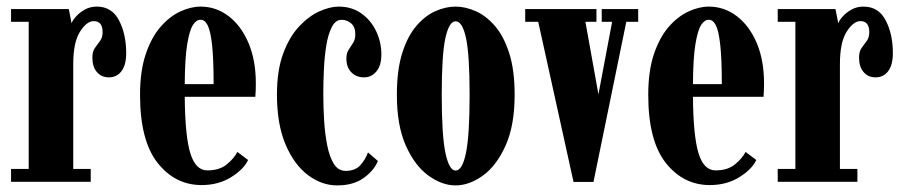

<svg xmlns="http://www.w3.org/2000/svg" viewBox="-20 -551 2741 582"><path d="M13.5 0V-39H67V-485H13.5V-523.5H188.5L197 -480.5Q199.5 -488.5 210 -500.5Q220.5 -512.5 236.8 -521.8Q253 -531 273.5 -531Q319 -531 340.8 -489.2Q362.5 -447.5 362.5 -390Q362.5 -354 348.2 -335.2Q334 -316.5 310 -316.5Q287.5 -316.5 273.8 -332.5Q260 -348.5 260 -376.5Q260 -395 267.8 -405.8Q275.5 -416.5 283.2 -426.8Q291 -437 291 -453.5Q291 -487 264 -487Q243 -487 222.5 -455Q202 -423 202 -356.5V-39H255V0Z M591 10Q511 10 457.8 -57.2Q404.5 -124.5 404.5 -263.5Q404.5 -336 421.8 -387Q439 -438 466.8 -469.8Q494.5 -501.5 526.5 -516.2Q558.5 -531 588 -531Q635 -531 673 -502Q711 -473 733.2 -420.8Q755.5 -368.5 755.5 -298Q755.5 -277.5 754 -257.5H540Q541 -138 557 -86.2Q573 -34.5 608.5 -34.5Q645.5 -34.5 667.8 -53Q690 -71.5 699.5 -90.5L732 -66Q719.5 -38.5 681 -14.2Q642.5 10 591 10ZM588 -491Q575.5 -491.5 565 -475.5Q554.5 -459.5 547.5 -417.2Q540.5 -375 540 -296H627.5Q627.5 -373 622.8 -415.5Q618 -458 609.2 -474.8Q600.5 -491.5 588 -491Z M1002 11Q955 11 913.2 -20.5Q871.5 -52 845.5 -113.2Q819.5 -174.5 819.5 -264Q819.5 -338 838.5 -389Q857.5 -440 887 -471.2Q916.5 -502.5 948.5 -516.8Q980.5 -531 1006.5 -531Q1046.5 -531 1075.5 -510.2Q1104.5 -489.5 1120.2 -456.5Q1136 -423.5 1136 -385.5Q1136 -352.5 1121 -334.5Q1106 -316.5 1083.5 -316.5Q1060 -316.5 1045 -331.8Q1030 -347 1030 -373.5Q1030 -390 1036.8 -400.2Q1043.5 -410.5 1050.2 -420.8Q1057 -431 1057 -447Q1057 -470 1044 -480.5Q1031 -491 1015.5 -491Q997 -491 985.8 -469Q974.5 -447 969 -412.5Q963.5 -378 961.8 -339.5Q960 -301 960 -268Q960 -227.5 962.5 -186Q965 -144.5 972 -109.8Q979 -75 992.2 -54Q1005.5 -33 1027.5 -33Q1057 -33 1072.5 -50.5Q1088 -68 1095.5 -89L1125.5 -63Q1114 -34.5 1082.8 -11.8Q1051.5 11 1002 11Z M1361 11Q1319.5 11 1278.5 -18.8Q1237.5 -48.5 1210.2 -109.5Q1183 -170.5 1183 -263.5Q1183 -339.5 1199.5 -391Q1216 -442.5 1242.8 -473.2Q1269.5 -504 1300.5 -517.5Q1331.5 -531 1361 -531Q1390 -531 1421.2 -517.5Q1452.5 -504 1479.5 -473.2Q1506.5 -442.5 1523.2 -391Q1540 -339.5 1540 -263.5Q1540 -170.5 1512.5 -109.5Q1485 -48.5 1443.8 -18.8Q1402.5 11 1361 11ZM1361 -34Q1381.5 -34 1392.5 -87.5Q1403.5 -141 1403.5 -263.5Q1403.5 -386 1392.5 -436.2Q1381.5 -486.5 1361 -486.5Q1341.5 -486.5 1330.2 -436.2Q1319 -386 1319 -263.5Q1319 -141 1330.2 -87.5Q1341.5 -34 1361 -34Z M1718.5 0.5 1611.5 -485H1572V-523.5H1788V-485H1754.5L1794 -265L1835.5 -485H1804V-523.5H1914.5V-485H1878.5L1779 0.5Z M2131.5 10Q2051.5 10 1998.2 -57.2Q1945 -124.5 1945 -263.5Q1945 -336 1962.2 -387Q1979.5 -438 2007.2 -469.8Q2035 -501.5 2067 -516.2Q2099 -531 2128.5 -531Q2175.5 -531 2213.5 -502Q2251.5 -473 2273.8 -420.8Q2296 -368.5 2296 -298Q2296 -277.5 2294.5 -257.5H2080.5Q2081.5 -138 2097.5 -86.2Q2113.5 -34.5 2149 -34.5Q2186 -34.5 2208.2 -53Q2230.5 -71.5 2240 -90.5L2272.5 -66Q2260 -38.5 2221.5 -14.2Q2183 10 2131.5 10ZM2128.5 -491Q2116 -491.5 2105.5 -475.5Q2095 -459.5 2088 -417.2Q2081 -375 2080.5 -296H2168Q2168 -373 2163.2 -415.5Q2158.5 -458 2149.8 -474.8Q2141 -491.5 2128.5 -491Z M2337.5 0V-39H2391V-485H2337.5V-523.5H2512.5L2521 -480.5Q2523.5 -488.5 2534 -500.5Q2544.5 -512.5 2560.8 -521.8Q2577 -531 2597.5 -531Q2643 -531 2664.8 -489.2Q2686.5 -447.5 2686.5 -390Q2686.5 -354 2672.2 -335.2Q2658 -316.5 2634 -316.5Q2611.5 -316.5 2597.8 -332.5Q2584 -348.5 2584 -376.5Q2584 -395 2591.8 -405.8Q2599.5 -416.5 2607.2 -426.8Q2615 -437 2615 -453.5Q2615 -487 2588 -487Q2567 -487 2546.5 -455Q2526 -423 2526 -356.5V-39H2579V0Z"/></svg>

Font: Imbue 10pt ExtraBold
Style: Regular
Weight: 800
Designer: Tyler Finck
Foundry: Etcetera Type Company
Version: Version 1.102; ttfautohint (v1.8.3)